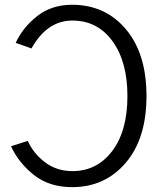

<svg xmlns="http://www.w3.org/2000/svg" viewBox="-20 -769 686 807"><path d="M26.4 -154.3 96.7 -176.8Q121.1 -123 169.9 -86.4Q218.8 -49.8 284.2 -49.8Q387.7 -49.8 451.7 -134.3Q515.6 -218.8 515.6 -365.2Q515.6 -509.8 452.6 -596.2Q389.6 -682.6 284.2 -682.6Q177.7 -682.6 112.3 -565.4L45.9 -588.9Q76.2 -654.3 136.7 -701.7Q197.3 -749 283.2 -749Q421.9 -749 508.8 -646.5Q595.7 -543.9 595.7 -365.2Q595.7 -186.5 508.3 -84.5Q420.9 17.6 283.2 17.6Q187.5 17.6 123 -33.2Q58.6 -84 26.4 -154.3Z"/></svg>

Font: Batunionen A1
Style: Regular
Weight: 400
Designer: HanYang I&C Co.,Ltd.
Foundry: HanYang I&C Co.,Ltd.
Version: Version 2.50; ttfautohint (v1.6)